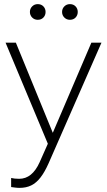

<svg xmlns="http://www.w3.org/2000/svg" viewBox="-20 -699 519 931"><path d="M75 212Q64 212 53 210.5Q42 209 34 208V164Q50 168 73 168Q136 168 172 88L212 -2L7 -492H57L236 -55L423 -492H472L216 92Q197 135 176.5 161.5Q156 188 131.5 200Q107 212 75 212ZM163 -603Q147 -603 136 -614Q125 -625 125 -641Q125 -657 136 -668Q147 -679 163 -679Q180 -679 190.5 -668Q201 -657 201 -641Q201 -625 190.5 -614Q180 -603 163 -603ZM319 -603Q303 -603 292 -614Q281 -625 281 -641Q281 -657 292 -668Q303 -679 319 -679Q336 -679 346.5 -668Q357 -657 357 -641Q357 -625 346.5 -614Q336 -603 319 -603Z"/></svg>

Font: Red Hat Display
Style: Regular
Weight: 300
Designer: Pentagram, MCKL
Foundry: Pentagram, MCKL
Version: Version 1.023